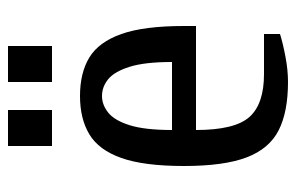

<svg xmlns="http://www.w3.org/2000/svg" viewBox="-150 -580 740 480"><g transform="rotate(-90 220.0 -340.0)"><path d="M255 10Q180 10 134 -13.5Q88 -37 66.5 -93.5Q45 -150 45 -250Q45 -350 65 -406.5Q85 -463 124 -486.5Q163 -510 220 -510Q278 -510 316.5 -486.5Q355 -463 375 -406.5Q395 -350 395 -250V-220H135Q135 -123 167.5 -86.5Q200 -50 275 -50H375V-10Q353 -3 319 3.5Q285 10 255 10ZM135 -280H305Q305 -348 293 -386Q281 -424 262 -439.5Q243 -455 220 -455Q198 -455 178.5 -439.5Q159 -424 147 -386Q135 -348 135 -280ZM255 -580V-690H345V-580ZM95 -580V-690H185V-580Z"/></g></svg>

Font: Cuprum
Style: Regular
Weight: 400
Designer: Jovanny Lemonad
Foundry: Jovanny Lemonad
Version: Version 3.000